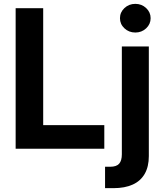

<svg xmlns="http://www.w3.org/2000/svg" viewBox="-20 -770 848 994"><path d="M61 0V-727.5H203.6V-122.1H520V0ZM610.8 -529.3H750.5V38.1Q750.5 92.8 729.2 129.9Q708 167 667.2 185.5Q626.5 204.1 567.4 204.1H523.9V93.3H550.3Q583 93.3 596.9 77.4Q610.8 61.5 610.8 28.8ZM680.7 -601.6Q647.5 -601.6 624.3 -623.3Q601.1 -645 601.1 -675.8Q601.1 -706.5 624.3 -728.3Q647.5 -750 680.7 -750Q713.4 -750 736.6 -728.3Q759.8 -706.5 759.8 -675.8Q759.8 -645 736.6 -623.3Q713.4 -601.6 680.7 -601.6Z"/></svg>

Font: Inter Cardless Tabular Bold
Style: Bold
Weight: 700
Designer: Rasmus Andersson
Foundry: rsms
Version: Version 4.000;git-4fc901f